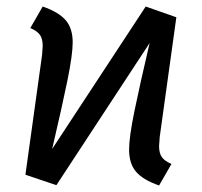

<svg xmlns="http://www.w3.org/2000/svg" viewBox="-20 -558 619 589"><path d="M468 -110Q468 -88 476.5 -76Q485 -64 506 -55L468 11Q419 -6 397.5 -31Q376 -56 376 -99Q376 -137 392.5 -217.5Q409 -298 439 -426L153 10L58 -22L109 -389Q111 -411 111 -417Q111 -439 102.5 -451Q94 -463 73 -472L111 -538Q160 -521 181.5 -496Q203 -471 203 -428Q203 -390 186.5 -309.5Q170 -229 140 -101L427 -538L521 -505L470 -138Q468 -116 468 -110Z"/></svg>

Font: Fira Sans
Style: Italic
Weight: 400
Italic angle: -8°
Designer: bBox Type GmbH & Carrois Corporate GbR & Edenspiekermann AG
Foundry: bBox Type GmbH & Carrois Corporate GbR & Edenspiekermann AG
Version: Version 4.301